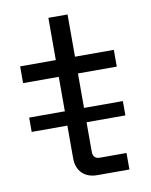

<svg xmlns="http://www.w3.org/2000/svg" viewBox="-77 -721 614 779"><g transform="rotate(-10 230.0 -331.5)"><path d="M261 0Q222 0 199 -22.5Q176 -45 176 -85V-420H29V-489H176V-663H255V-489H415V-420H255V-98Q255 -68 283 -68H393V0ZM29 -219V-278H415V-219Z"/></g></svg>

Font: Space Grotesk
Style: Regular
Weight: 400
Designer: Florian Karsten
Foundry: Florian Karsten
Version: Version 2.000